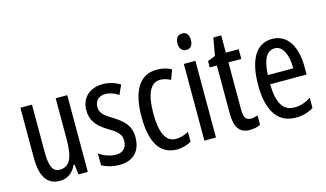

<svg xmlns="http://www.w3.org/2000/svg" viewBox="-87 -1013 2204 1298"><g transform="rotate(-15 1015.0 -364.5)"><path d="M391 -537H310V-251C310 -123 284 -63 210 -63C165 -63 144 -107 144 -202V-537H63V-187C63 -67 98 10 195 10C246 10 288 -19 311 -72H317L326 0H391Z M763 -144C763 -226 718 -265 652 -307C589 -345 567 -365 567 -408C567 -450 595 -478 640 -478C673 -478 704 -466 732 -447L762 -512C725 -535 685 -547 639 -547C550 -547 489 -491 489 -406C489 -323 534 -283 601 -242C661 -208 683 -183 683 -141C683 -92 655 -63 608 -63C564 -63 518 -80 489 -104V-20C519 -3 561 10 611 10C707 10 763 -45 763 -144Z M1016 10C1046 10 1087 0 1115 -18V-86C1084 -70 1054 -61 1025 -61C956 -61 921 -129 921 -266C921 -404 956 -475 1024 -475C1047 -475 1071 -468 1096 -455L1121 -522C1093 -538 1060 -547 1018 -547C896 -547 838 -441 838 -265C838 -82 897 10 1016 10Z M1249 -739C1218 -739 1201 -719 1201 -681C1201 -645 1219 -624 1249 -624C1279 -624 1295 -645 1295 -681C1295 -718 1280 -739 1249 -739ZM1288 -537H1207V0H1288Z M1550 -62C1511 -62 1501 -89 1501 -143V-469H1591V-537H1501V-658H1446L1424 -535L1370 -513V-469H1420V-133C1420 -37 1452 10 1523 10C1553 10 1577 4 1598 -6V-72C1582 -66 1566 -62 1550 -62Z M1827 -546C1714 -546 1655 -447 1655 -265C1655 -109 1708 10 1845 10C1891 10 1932 -1 1970 -24V-96C1930 -70 1893 -59 1854 -59C1775 -59 1737 -123 1735 -253H1990V-309C1990 -442 1937 -546 1827 -546ZM1827 -480C1887 -480 1914 -405 1914 -317H1736C1741 -428 1772 -480 1827 -480Z"/></g></svg>

Font: Noto Sans Devanagari ExtraCondensed
Style: Regular
Weight: 400
Width: 2
Designer: Jelle Bosma - Monotype Design Team
Foundry: Monotype Imaging Inc.
Version: Version 2.004